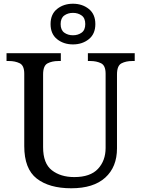

<svg xmlns="http://www.w3.org/2000/svg" viewBox="-20 -999 757 1029"><path d="M362 10Q244 10 177 -42Q110 -94 110 -216V-604Q110 -648 85.5 -660Q61 -672 28 -672H15V-714H306V-672H293Q259 -672 235 -659.5Q211 -647 211 -600V-210Q211 -123 258 -86.5Q305 -50 378 -50Q464 -50 505 -94Q546 -138 546 -206V-604Q546 -648 521.5 -660Q497 -672 464 -672H451V-714H702V-672H689Q655 -672 631 -659.5Q607 -647 607 -600V-204Q607 -104 544 -47Q481 10 362 10ZM371 -761Q321 -761 286 -789Q251 -817 251 -870Q251 -923 286 -951Q321 -979 371 -979Q421 -979 456 -951Q491 -923 491 -870Q491 -817 456 -789Q421 -761 371 -761ZM371 -810Q398 -810 417.5 -824Q437 -838 437 -870Q437 -902 417.5 -916Q398 -930 371 -930Q344 -930 324.5 -916Q305 -902 305 -870Q305 -838 324.5 -824Q344 -810 371 -810Z"/></svg>

Font: NotoSerif-Regular
Style: Regular
Weight: 400
Designer: Monotype Design Team
Foundry: Monotype Imaging Inc.
Version: Version 2.007; ttfautohint (v1.8) -l 8 -r 50 -G 200 -x 14 -D